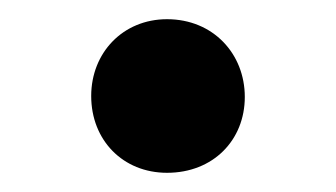

<svg xmlns="http://www.w3.org/2000/svg" viewBox="-20 -474 350 200"><path d="M154 -454C108 -454 75 -419 75 -374C75 -328 108 -294 154 -294C202 -294 235 -328 235 -373C235 -418 202 -454 154 -454Z"/></svg>

Font: Glow Sans SC Normal
Style: Regular
Weight: 400
Designer: Ryoko NISHIZUKA (kana, bopomofo & ideographs); Paul D. Hunt (Latin, Greek & Cyrillic); Sandoll Communications, Soo-young
Version: Version 0.93